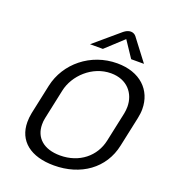

<svg xmlns="http://www.w3.org/2000/svg" viewBox="-156 -983 995 1115"><g transform="rotate(20 341.5 -425.5)"><path d="M450 -816.7 516.7 -716.7H595.8L497.5 -845.8C497.5 -845.8 485.8 -866.7 460.8 -866.7C435.8 -866.7 414.2 -845.8 414.2 -845.8L262.5 -716.7H341.7ZM435.8 -600C535.8 -600 590.8 -531.7 590.8 -449.2C590.8 -435.8 589.2 -421.7 586.7 -408.3L547.5 -225C525.8 -122.5 438.3 -50 319.2 -50C216.7 -50 160 -103.3 160 -184.2C160 -197.5 160.8 -210.8 164.2 -225L203.3 -408.3C224.2 -507.5 320 -600 435.8 -600ZM450 -666.7C285.8 -666.7 151.7 -555 120 -408.3L80.8 -225C76.7 -205 75 -185.8 75 -168.3C75 -50.8 161.7 16.7 305 16.7C470 16.7 599.2 -73.3 630.8 -225L670 -408.3C674.2 -428.3 676.7 -447.5 676.7 -465.8C676.7 -583.3 591.7 -666.7 450 -666.7Z"/></g></svg>

Font: BoonHome
Style: Book Oblique
Weight: 400
Italic angle: -12°
Designer: Sungsit Sawaiwan
Foundry: Sungsit Sawaiwan
Version: Version 0.2